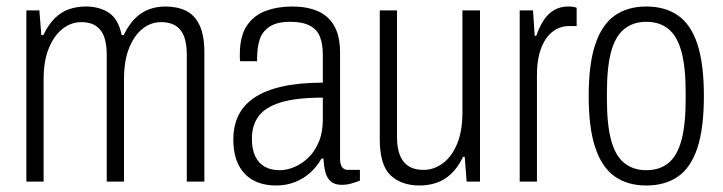

<svg xmlns="http://www.w3.org/2000/svg" viewBox="-20 -558 2222 590"><path d="M61 0V-526H101L107 -450H113Q129 -483 149 -502.5Q169 -522 193 -530Q217 -538 244 -538Q286 -538 315 -518.5Q344 -499 354 -450H360Q376 -483 395.5 -502Q415 -521 438.5 -529.5Q462 -538 488 -538Q525 -538 551.5 -525Q578 -512 593 -481Q608 -450 608 -396V0H554V-388Q554 -414 549.5 -433Q545 -452 535.5 -464.5Q526 -477 511 -483.5Q496 -490 475 -490Q444 -490 418.5 -470Q393 -450 377 -411Q361 -372 361 -313V0H308V-388Q308 -414 303.5 -433Q299 -452 289.5 -464.5Q280 -477 265.5 -483.5Q251 -490 230 -490Q199 -490 173 -470Q147 -450 130.5 -411Q114 -372 114 -313V0Z M828 12Q799 12 775 3.5Q751 -5 733.5 -22.5Q716 -40 706.5 -66.5Q697 -93 697 -129Q697 -171 712.5 -203Q728 -235 761 -257.5Q794 -280 846.5 -292Q899 -304 972 -304V-390Q972 -423 963 -445.5Q954 -468 931.5 -479.5Q909 -491 872 -491Q830 -491 807.5 -475.5Q785 -460 777.5 -435Q770 -410 770 -379V-370H718Q717 -375 717 -379.5Q717 -384 717 -391Q717 -447 738.5 -479Q760 -511 796.5 -524.5Q833 -538 878 -538Q923 -538 956 -524Q989 -510 1007 -478.5Q1025 -447 1025 -396V-71Q1025 -52 1031.5 -44Q1038 -36 1049 -36H1086V-3Q1074 2 1059.5 6Q1045 10 1030 10Q1008 10 996 -1Q984 -12 979.5 -30.5Q975 -49 974 -71H968Q954 -46 933.5 -27.5Q913 -9 886.5 1.5Q860 12 828 12ZM839 -35Q861 -35 884 -44.5Q907 -54 927 -73Q947 -92 959.5 -121.5Q972 -151 972 -190V-258Q889 -258 841.5 -243Q794 -228 774 -200Q754 -172 754 -132Q754 -99 764.5 -77.5Q775 -56 794 -45.5Q813 -35 839 -35Z M1269 12Q1214 12 1180.5 -19Q1147 -50 1147 -131V-526H1200V-138Q1200 -112 1205 -93Q1210 -74 1220 -61.5Q1230 -49 1245 -42.5Q1260 -36 1282 -36Q1313 -36 1340.5 -56Q1368 -76 1384.5 -115.5Q1401 -155 1401 -213V-526H1455V0H1414L1408 -76H1403Q1387 -43 1366 -23.5Q1345 -4 1320.5 4Q1296 12 1269 12Z M1577 0V-526H1618L1623 -448H1628Q1638 -477 1651.5 -497Q1665 -517 1683.5 -527.5Q1702 -538 1726 -538Q1734 -538 1741 -537Q1748 -536 1752 -534V-478H1729Q1708 -478 1690 -468.5Q1672 -459 1658.5 -440Q1645 -421 1637.5 -393Q1630 -365 1630 -327V0Z M1966 12Q1909 12 1869.5 -15.5Q1830 -43 1809.5 -103.5Q1789 -164 1789 -263Q1789 -362 1809.5 -422.5Q1830 -483 1869.5 -510.5Q1909 -538 1966 -538Q2024 -538 2063.5 -510.5Q2103 -483 2123 -422.5Q2143 -362 2143 -263Q2143 -164 2123 -103.5Q2103 -43 2063.5 -15.5Q2024 12 1966 12ZM1966 -35Q2007 -35 2034 -57Q2061 -79 2074 -127Q2087 -175 2087 -253V-273Q2087 -352 2074 -399.5Q2061 -447 2034 -469Q2007 -491 1966 -491Q1926 -491 1898.5 -469Q1871 -447 1858 -399.5Q1845 -352 1845 -273V-253Q1845 -175 1858 -127Q1871 -79 1898.5 -57Q1926 -35 1966 -35Z"/></svg>

Font: Archivo Condensed ExtraLight
Style: Regular
Weight: 250
Width: 3
Designer: Hector Gatti
Foundry: Omnibus-Type
Version: Version 2.001